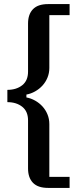

<svg xmlns="http://www.w3.org/2000/svg" viewBox="-20 -780 389 938"><path d="M215 138Q165 138 141 113Q117 88 117 43V-192Q117 -236 88.5 -258.5Q60 -281 16 -281V-341Q60 -341 88.5 -363.5Q117 -386 117 -430V-665Q117 -710 141 -735Q165 -760 215 -760H320V-706H221V-448Q221 -423 212 -401Q203 -379 187.5 -362Q172 -345 151.5 -333.5Q131 -322 109 -318V-304Q131 -300 151.5 -288.5Q172 -277 187.5 -260Q203 -243 212 -221Q221 -199 221 -174V84H320V138H215Z"/></svg>

Font: IBM Plex Serif Medm
Style: Regular
Weight: 500
Designer: Mike Abbink, Paul van der Laan, Pieter van Rosmalen
Foundry: Bold Monday
Version: Version 3.001